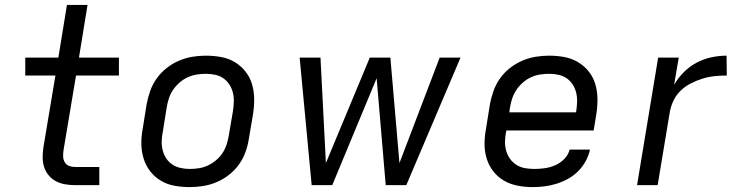

<svg xmlns="http://www.w3.org/2000/svg" viewBox="-20 -755 3040 783"><path d="M286 0Q265 0 245 -3.5Q225 -7 208 -16Q191 -25 178.5 -40Q166 -55 160 -73.5Q154 -92 154 -112.5Q154 -133 157 -154L206 -447H83V-520H218L253 -735H337L302 -520H465V-447H290L239 -142Q237 -129 237.5 -116.5Q238 -104 244 -93.5Q250 -83 261.5 -78.5Q273 -74 286 -74H385V0Z M754 8Q722 8 691.5 2.5Q661 -3 636 -18Q611 -33 593 -56Q575 -79 566 -107.5Q557 -136 556.5 -167Q556 -198 562 -230L578 -330Q583 -357 592.5 -384Q602 -411 619 -435Q636 -459 659.5 -477.5Q683 -496 710 -507.5Q737 -519 764.5 -523.5Q792 -528 819 -528Q851 -528 881.5 -522.5Q912 -517 937 -502Q962 -487 980.5 -464Q999 -441 1007.5 -412.5Q1016 -384 1016.5 -353Q1017 -322 1012 -290L995 -190Q991 -163 981.5 -136Q972 -109 955 -85Q938 -61 914.5 -42.5Q891 -24 864 -12.5Q837 -1 809 3.5Q781 8 754 8ZM754 -66Q773 -66 791.5 -69Q810 -72 827.5 -80Q845 -88 861 -101.5Q877 -115 887.5 -131Q898 -147 904 -165.5Q910 -184 913 -202L930 -302Q933 -322 933.5 -341Q934 -360 929.5 -378Q925 -396 915 -411Q905 -426 890.5 -436Q876 -446 857.5 -450Q839 -454 820 -454Q801 -454 782.5 -451Q764 -448 746 -440Q728 -432 712.5 -418.5Q697 -405 686 -389Q675 -373 669 -354.5Q663 -336 660 -318L644 -218Q640 -198 639.5 -179Q639 -160 643.5 -142Q648 -124 658 -109Q668 -94 683 -84Q698 -74 716.5 -70Q735 -66 754 -66Z M1251 0 1202 -520H1287L1309 -90L1488 -520H1572L1609 -90L1773 -520H1858L1637 0H1553L1516 -436L1335 0Z M2152 8Q2120 8 2090 2Q2060 -4 2035 -18.5Q2010 -33 1992 -56Q1974 -79 1965 -107.5Q1956 -136 1956 -167Q1956 -198 1962 -230L1978 -330Q1983 -357 1992.5 -384Q2002 -411 2019 -435Q2036 -459 2059.5 -477.5Q2083 -496 2110 -507.5Q2137 -519 2164.5 -523.5Q2192 -528 2219 -528Q2251 -528 2281 -522.5Q2311 -517 2336.5 -502Q2362 -487 2380.5 -464Q2399 -441 2407.5 -412.5Q2416 -384 2416.5 -353Q2417 -322 2412 -290L2401 -223H2045L2044 -218Q2040 -198 2039.5 -178.5Q2039 -159 2044 -141Q2049 -123 2059.5 -108Q2070 -93 2085.5 -83Q2101 -73 2120 -69.5Q2139 -66 2159 -66Q2180 -66 2201.5 -69Q2223 -72 2244 -81Q2265 -90 2281.5 -107Q2298 -124 2303 -145H2386Q2381 -121 2368.5 -98Q2356 -75 2337.5 -56.5Q2319 -38 2296 -25.5Q2273 -13 2249 -5.5Q2225 2 2200.5 5Q2176 8 2152 8ZM2057 -297H2329L2330 -302Q2333 -322 2333.5 -341Q2334 -360 2329.5 -378Q2325 -396 2315 -411Q2305 -426 2290.5 -436Q2276 -446 2257.5 -450Q2239 -454 2219 -454Q2201 -454 2182 -451Q2163 -448 2145.5 -440Q2128 -432 2112.5 -418.5Q2097 -405 2086 -388.5Q2075 -372 2069 -354Q2063 -336 2060 -318Z M2578 0 2664 -520H2748L2729 -409Q2745 -437 2769 -461Q2793 -485 2822 -500Q2851 -515 2882 -521.5Q2913 -528 2943 -528L2944 -447Q2920 -447 2895 -444.5Q2870 -442 2845.5 -434.5Q2821 -427 2797.5 -415Q2774 -403 2755.5 -385Q2737 -367 2726 -343.5Q2715 -320 2711 -295L2662 0Z"/></svg>

Font: Iosevka Aile Oblique
Style: Regular
Weight: 400
Italic angle: -9°
Designer: Belleve Invis
Foundry: Belleve Invis
Version: Version 31.1.0; ttfautohint (v1.8.4)